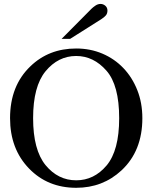

<svg xmlns="http://www.w3.org/2000/svg" viewBox="-20 -916 762 951"><path d="M327.6 -723.6H285.2L433.1 -872.6Q440.4 -879.9 452.6 -888.2Q464.8 -896.5 478 -896.5Q491.2 -896.5 501.7 -887.5Q512.2 -878.4 512.2 -863.8Q512.2 -849.1 504.4 -839.8Q496.6 -830.6 481.4 -820.8ZM357.4 -22.9Q445.8 -22.9 507.8 -96.2Q570.3 -170.4 570.3 -330.6Q570.3 -494.1 507.3 -565.9Q443.4 -638.7 357.4 -638.7Q268.1 -638.7 205.6 -563Q144 -488.3 144 -330.6Q144 -173.8 205.6 -98.1Q267.6 -22.9 357.4 -22.9ZM130.4 -587.4Q221.7 -675.8 357.4 -675.8Q427.2 -675.8 487.1 -650.4Q546.9 -625 590.8 -579.1Q634.8 -533.2 659.9 -470Q685.1 -406.7 685.1 -330.6Q685.1 -168 581.5 -71.8Q488.8 14.2 357.4 14.2Q216.3 14.2 124 -81.1Q29.8 -178.2 29.8 -330.6Q29.8 -491.2 130.4 -587.4Z"/></svg>

Font: Dima Niloofar
Style: Regular
Weight: 400
Designer: R.Balvardi
Foundry: Dima Software Group
Version: Version 3.00;November 13, 2018;FontCreator 11.5.0.2427 64-bi